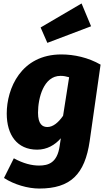

<svg xmlns="http://www.w3.org/2000/svg" viewBox="-20 -866 616 1111"><path d="M452 -846 215 -707 254 -618 507 -714ZM335 -551C101 -551 19 -353 19 -209C19 -85 79 0 195 0C252 0 298 -27 332 -66L325 -20C311 76 260 92 206 92C163 92 115 80 60 50L3 164C62 202 141 225 207 225C388 225 471 143 499 -50L562 -492C491 -533 409 -551 335 -551ZM330 -427C349 -427 362 -424 380 -419L345 -196C318 -157 287 -131 254 -131C226 -131 200 -147 200 -214C200 -298 232 -427 330 -427Z"/></svg>

Font: Fira Sans ExtraBold
Style: Italic
Weight: 800
Italic angle: -8°
Designer: bBox Type GmbH & Carrois Corporate GbR & Edenspiekermann AG
Foundry: bBox Type GmbH & Carrois Corporate GbR & Edenspiekermann AG
Version: Version 4.301;PS 004.301;hotconv 1.0.88;makeotf.lib2.5.64775